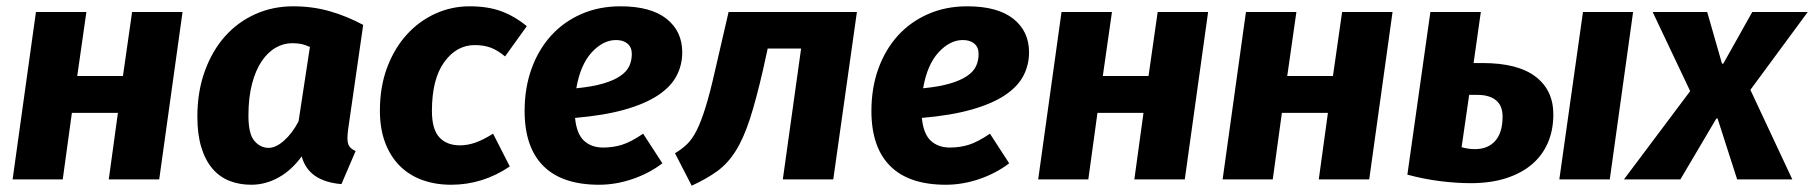

<svg xmlns="http://www.w3.org/2000/svg" viewBox="-20 -569 5754 609"><path d="M325 0 354 -211H208L179 0H20L94 -531H254L225 -328H370L399 -531H559L485 0Z M1084 -157Q1083 -149 1082.5 -142.5Q1082 -136 1082 -131Q1082 -114 1088 -105Q1094 -96 1108 -90L1063 15Q958 6 937 -73Q905 -29 863.5 -6Q822 17 777 17Q739 17 707.5 4.5Q676 -8 653.5 -34.5Q631 -61 618.5 -102Q606 -143 606 -199Q606 -278 629.5 -343Q653 -408 693.5 -453.5Q734 -499 789.5 -524Q845 -549 910 -549Q971 -549 1025.5 -533.5Q1080 -518 1132 -490ZM832 -100Q855 -100 881 -123Q907 -146 927 -184L963 -420Q948 -427 935.5 -429.5Q923 -432 906 -432Q880 -432 855 -418Q830 -404 810.5 -375.5Q791 -347 779.5 -303.5Q768 -260 768 -202Q768 -144 787 -122Q806 -100 832 -100Z M1439 -108Q1463 -108 1487.5 -116.5Q1512 -125 1544 -145L1597 -41Q1511 17 1411 17Q1361 17 1319.5 2Q1278 -13 1248 -43Q1218 -73 1201.5 -117Q1185 -161 1185 -218Q1185 -294 1208 -355Q1231 -416 1270 -459Q1309 -502 1360.5 -525.5Q1412 -549 1470 -549Q1527 -549 1569.5 -533.5Q1612 -518 1651 -486L1582 -390Q1558 -410 1536 -418Q1514 -426 1486 -426Q1428 -426 1389 -372Q1350 -318 1350 -217Q1350 -159 1373.5 -133.5Q1397 -108 1439 -108Z M2144 -403Q2144 -363 2126 -328.5Q2108 -294 2067.5 -267Q2027 -240 1962 -221.5Q1897 -203 1804 -195Q1809 -144 1832.5 -122.5Q1856 -101 1893 -101Q1925 -101 1953.5 -110Q1982 -119 2020 -145L2081 -51Q2039 -19 1986 -1Q1933 17 1880 17Q1763 17 1703.5 -42.5Q1644 -102 1644 -217Q1644 -290 1666 -351Q1688 -412 1728 -456Q1768 -500 1824 -524.5Q1880 -549 1948 -549Q2044 -549 2094 -509.5Q2144 -470 2144 -403ZM1934 -442Q1893 -442 1857 -403Q1821 -364 1808 -289Q1859 -294 1893 -304Q1927 -314 1947.5 -328Q1968 -342 1976 -359.5Q1984 -377 1984 -398Q1984 -419 1970.5 -430.5Q1957 -442 1934 -442Z M2121 -83Q2143 -96 2159.5 -112Q2176 -128 2190 -156Q2204 -184 2218 -229Q2232 -274 2248 -345L2291 -531H2698L2623 0H2463L2521 -415H2415L2401 -351Q2379 -255 2359 -193Q2339 -131 2314 -91Q2289 -51 2255.5 -26.5Q2222 -2 2174 20Z M3244 -403Q3244 -363 3226 -328.5Q3208 -294 3167.5 -267Q3127 -240 3062 -221.5Q2997 -203 2904 -195Q2909 -144 2932.5 -122.5Q2956 -101 2993 -101Q3025 -101 3053.5 -110Q3082 -119 3120 -145L3181 -51Q3139 -19 3086 -1Q3033 17 2980 17Q2863 17 2803.5 -42.5Q2744 -102 2744 -217Q2744 -290 2766 -351Q2788 -412 2828 -456Q2868 -500 2924 -524.5Q2980 -549 3048 -549Q3144 -549 3194 -509.5Q3244 -470 3244 -403ZM3034 -442Q2993 -442 2957 -403Q2921 -364 2908 -289Q2959 -294 2993 -304Q3027 -314 3047.5 -328Q3068 -342 3076 -359.5Q3084 -377 3084 -398Q3084 -419 3070.5 -430.5Q3057 -442 3034 -442Z M3578 0 3607 -211H3461L3432 0H3273L3347 -531H3507L3478 -328H3623L3652 -531H3812L3738 0Z M4163 0 4192 -211H4046L4017 0H3858L3932 -531H4092L4063 -328H4208L4237 -531H4397L4323 0Z M4926 0 5001 -531H5160L5086 0ZM4645 12Q4599 12 4547.5 5.5Q4496 -1 4444 -15L4517 -531H4677L4654 -369H4683Q4794 -369 4850.5 -326Q4907 -283 4907 -206Q4907 -157 4890 -117Q4873 -77 4840 -48.5Q4807 -20 4758 -4Q4709 12 4645 12ZM4640 -268 4616 -102Q4637 -96 4658 -96Q4700 -96 4723 -122.5Q4746 -149 4746 -199Q4746 -234 4725 -251Q4704 -268 4667 -268Z M5424 -193 5310 0H5131L5341 -280L5222 -531H5395L5442 -367H5446L5538 -531H5714L5532 -284L5665 0H5490L5428 -193Z"/></svg>

Font: Szlgxwxxxixliatcpuztgldltzi
Style: Regular
Weight: 700
Italic angle: -8°
Designer: Carrois Corporate & Edenspiekermann
Foundry: Carrois Corporate GbR & Edenspiekermann AG
Version: Version 2.001